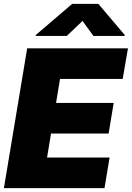

<svg xmlns="http://www.w3.org/2000/svg" viewBox="-31 -979 686 999"><path d="M-10.7 0 110.4 -727.5H634.8L607.4 -568.4H281.2L260.7 -443.4H560.5L534.2 -284.2H234.4L213.9 -159.2H539.1L512.7 0ZM455.1 -792 398.4 -870.1 316.4 -792H154.3L155.3 -796.9L344.7 -959H480.5L618.2 -796.9L617.2 -792Z"/></svg>

Font: Inter Tight Black
Style: Italic
Weight: 900
Italic angle: -9.39999°
Designer: Rasmus Andersson
Foundry: rsms
Version: Version 3.004; ttfautohint (v1.8.4.7-5d5b)